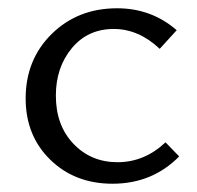

<svg xmlns="http://www.w3.org/2000/svg" viewBox="-20 -439 477 464"><path d="M252 5Q161 5 101.5 -53Q42 -111 42 -201Q42 -295 105 -357Q168 -419 263 -419Q346 -419 407 -366L366 -321Q315 -369 255 -369Q192 -369 153.5 -322.5Q115 -276 115 -208Q115 -136 157.5 -91.5Q200 -47 264 -47Q329 -47 380 -95L413 -61Q348 5 252 5Z"/></svg>

Font: EauTestInfant
Style: Regular
Weight: 400
Designer: Christian Thalmann (Catharsis Fonts)
Version: Version 0.001;PS 000.001;hotconv 1.0.88;makeotf.lib2.5.64775